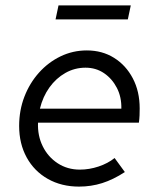

<svg xmlns="http://www.w3.org/2000/svg" viewBox="-20 -683 585 712"><path d="M273 9Q208 9 157.5 -19.5Q107 -48 79 -99Q51 -150 51 -216Q51 -274 70.5 -324.5Q90 -375 124.5 -413.5Q159 -452 204.5 -474Q250 -496 302 -496Q359 -496 403 -468.5Q447 -441 472.5 -392.5Q498 -344 498 -281Q498 -268 497.5 -255Q497 -242 495 -228H121Q119 -180 138.5 -140.5Q158 -101 194 -77.5Q230 -54 276 -54Q311 -54 345.5 -65.5Q380 -77 405 -97L443 -45Q400 -17 359 -4Q318 9 273 9ZM128 -280H430Q431 -323 413.5 -357Q396 -391 366 -411.5Q336 -432 297 -432Q257 -432 222.5 -412.5Q188 -393 163.5 -359Q139 -325 128 -280ZM186 -611 197 -663H465L454 -611Z"/></svg>

Font: Red Hat Text
Style: Italic
Weight: 400
Italic angle: -12°
Designer: Pentagram, MCKL
Foundry: Pentagram, MCKL
Version: Version 1.023